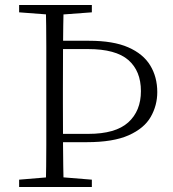

<svg xmlns="http://www.w3.org/2000/svg" viewBox="-20 -743 686 763"><path d="M198 -178V-211H331Q439 -211 489.5 -256.5Q540 -302 540 -381Q540 -461 490 -504.5Q440 -548 330 -548H198V-581H334Q430 -581 489.5 -555Q549 -529 577 -483Q605 -437 605 -377Q605 -324 579 -278.5Q553 -233 491.5 -205.5Q430 -178 325 -178ZM162 0Q164 -83 164 -166Q164 -249 164 -333V-390Q164 -474 164 -557.5Q164 -641 162 -723H233Q231 -641 230.5 -557.5Q230 -474 230 -391V-333Q230 -251 230.5 -167Q231 -83 233 0ZM188 -684 56 -694V-723H345V-694L210 -684ZM56 0V-29L188 -40H210L345 -29V0Z"/></svg>

Font: Early Summer Mincho VF
Style: Regular
Weight: 250
Designer: GuiWonder
Version: Version 1.002